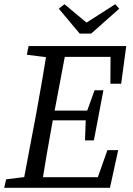

<svg xmlns="http://www.w3.org/2000/svg" viewBox="-23 -888 630 908"><path d="M-3 0 6 -40 128 -55H134L124 0ZM82 0 150 -360Q164 -437 177.5 -515Q191 -593 203 -670H293L225 -310Q211 -233 197.5 -155Q184 -77 172 0ZM104 -629 112 -670H248L237 -614H225ZM124 0 134 -50H478L422 0L485 -178H536L497 0ZM186 -319 195 -365H419L411 -319ZM238 -619 248 -670H574L550 -492H499L500 -670L532 -619ZM379 -224 383 -335 386 -355 424 -461H466L421 -224ZM282 -868 414 -758H350L522 -868L541 -847L408 -729H354L255 -847Z"/></svg>

Font: Source Serif 4
Style: Italic
Weight: 400
Italic angle: -12°
Designer: Frank Grießhammer
Foundry: Adobe Systems Incorporated
Version: Version 4.004;hotconv 1.0.116;makeotfexe 2.5.65601